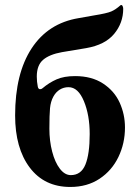

<svg xmlns="http://www.w3.org/2000/svg" viewBox="-20 -728 541 762"><path d="M40 -270Q40 -436 105.5 -536Q171 -636 292 -656L354 -667Q404 -675 421.5 -682.5Q439 -690 458 -707Q459 -708 462 -708Q465 -708 467 -703Q469 -698 469 -693Q469 -637 433 -593.5Q397 -550 322 -537L226 -521Q176 -512 151 -490.5Q126 -469 126 -424Q126 -404 130 -384Q132 -374 139 -374Q145 -374 149 -378Q175 -400 204.5 -413Q234 -426 278 -426Q344 -426 389 -396.5Q434 -367 455 -320.5Q476 -274 476 -222Q476 -159 450 -105Q424 -51 375 -18.5Q326 14 259 14Q156 14 98 -63Q40 -140 40 -270ZM336 -196Q336 -271 313 -326.5Q290 -382 252 -382Q233 -382 217.5 -372.5Q202 -363 192 -345Q181 -325 178.5 -298.5Q176 -272 176 -217Q176 -169 187 -126.5Q198 -84 217.5 -58.5Q237 -33 261 -33Q302 -33 319 -75Q336 -117 336 -196Z"/></svg>

Font: EB Garamond
Style: Bold
Weight: 700
Designer: Georg Duffner and Octavio Pardo
Foundry: Georg Duffner
Version: Version 1.000; ttfautohint (v1.6)